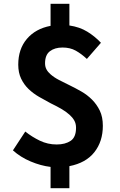

<svg xmlns="http://www.w3.org/2000/svg" viewBox="-20 -866 629 1010"><path d="M113 -174Q148 -146 189.5 -126Q231 -106 278 -106Q323 -106 351.5 -125Q380 -144 380 -194Q380 -216 370.5 -232.5Q361 -249 345 -263Q326 -280 300.5 -294.5Q275 -309 246 -323Q216 -339 185.5 -356.5Q155 -374 130.5 -397.5Q106 -421 91 -452.5Q76 -484 76 -526Q76 -608 121.5 -661.5Q167 -715 246 -730V-846H345V-732Q399 -724 439 -699.5Q479 -675 511 -641L437 -556Q408 -583 378.5 -599.5Q349 -616 309 -616Q268 -616 242.5 -596.5Q217 -577 217 -533Q217 -515 224.5 -501Q232 -487 246 -475Q264 -459 290 -445.5Q316 -432 345 -418Q376 -403 407.5 -385Q439 -367 464 -342Q489 -317 505 -284Q521 -251 521 -204Q521 -122 476.5 -65.5Q432 -9 345 8V124H246V12Q195 6 141.5 -16.5Q88 -39 48 -75Z"/></svg>

Font: Kinto Sans
Style: Bold
Weight: 700
Designer: Authors: Ryoko NISHIZUKA  (kana & ideographs); Paul D. Hunt (Latin, Greek & Cyrillic); Wenlong ZHANG  (bopomofo); Sandol
Foundry: Adobe Systems Incorporated, ookami Inc.
Version: Version 0.001